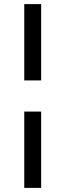

<svg xmlns="http://www.w3.org/2000/svg" viewBox="-20 -784 318 934"><path d="M98 -392.8V-764H180.2V-392.8ZM98 130V-241.2H180.2V130Z"/></svg>

Font: Outfit Thin
Style: Regular
Weight: 100
Designer: Rodrigo Fuenzalida
Foundry: fragTYPE
Version: Version 1.000